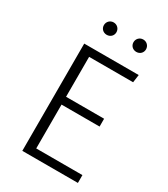

<svg xmlns="http://www.w3.org/2000/svg" viewBox="-210 -965 932 1062"><g transform="rotate(30 256.0 -434.0)"><path d="M194 -868C171 -868 154 -850 154 -828C154 -806 171 -789 194 -789C217 -789 234 -806 234 -828C234 -850 217 -868 194 -868ZM383 -868C360 -868 343 -850 343 -828C343 -806 360 -789 383 -789C406 -789 423 -806 423 -828C423 -850 406 -868 383 -868ZM459 -685H111V0H466V-50H171V-330H414V-380H171V-635H452Z"/></g></svg>

Font: FiraGO Light
Style: Regular
Weight: 300
Designer: bBox Type
Foundry: bBox Type GmbH
Version: Version 1.001;PS 001.001;hotconv 1.0.88;makeotf.lib2.5.64775